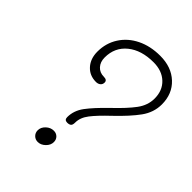

<svg xmlns="http://www.w3.org/2000/svg" viewBox="-205 -836 930 930"><g transform="rotate(45 260.0 -371.5)"><path d="M234 -200Q234 -245 263 -284Q292 -323 351 -380Q410 -436 440 -476.5Q470 -517 470 -563Q470 -618 435 -651Q400 -684 342 -684Q259 -684 208.5 -643Q158 -602 158 -533Q158 -502 175.5 -483Q193 -464 221 -464Q244 -464 244 -447Q244 -434 235 -426.5Q226 -419 212 -419Q168 -419 140.5 -449.5Q113 -480 113 -528Q113 -586 142.5 -632Q172 -678 224 -703.5Q276 -729 343 -729Q420 -729 467.5 -684.5Q515 -640 515 -568Q515 -513 481 -466Q447 -419 383 -358Q331 -309 305.5 -276Q280 -243 280 -209Q280 -192 273 -186.5Q266 -181 253 -181Q234 -181 234 -200ZM178 -54Q178 -75 195.5 -91.5Q213 -108 235 -108Q252 -108 263 -97Q274 -86 274 -69Q274 -48 256.5 -31Q239 -14 218 -14Q201 -14 189.5 -25.5Q178 -37 178 -54Z"/></g></svg>

Font: Mali Light
Style: Italic
Weight: 300
Italic angle: -10°
Version: Version 1.000; ttfautohint (v1.6)